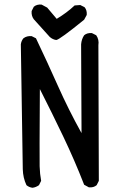

<svg xmlns="http://www.w3.org/2000/svg" viewBox="-20 -843 540 868"><path d="M127 5.9Q111.3 3.9 99.6 -5.9Q84 -39.1 83 -77.6Q82 -116.2 74.2 -642.6Q76.2 -658.2 85.9 -669.9Q101.6 -681.6 123 -679.7L142.6 -669.9Q193.4 -563.5 241.7 -455.1Q290 -346.7 348.6 -241.2L346.7 -642.6Q348.6 -666 360.4 -683.6Q374 -695.3 395.5 -693.4L415 -683.6Q428.7 -664.1 424.8 -638.7L426.8 -25.4L417 -5.9Q403.3 5.9 381.8 3.9L360.4 -7.8Q317.4 -118.2 266.1 -225.6Q214.8 -333 160.2 -440.4Q158.2 -126 159.2 -91.3Q160.2 -56.6 166 -25.4L156.2 -5.9Q142.6 3.9 127 5.9ZM234.4 -662.1Q218.8 -664.1 205.1 -675.8L132.8 -755.9Q121.1 -771.5 123 -793L132.8 -812.5Q146.5 -824.2 168 -822.3L193.4 -808.6L236.3 -757.8Q282.2 -785.2 317.4 -818.4L342.8 -820.3L362.3 -810.5Q374 -796.9 372.1 -775.4L360.4 -753.9Q250 -664.1 234.4 -662.1Z"/></svg>

Font: JasonHandwriting4
Style: Regular
Weight: 400
Version: Version 1.01.21